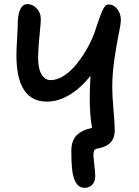

<svg xmlns="http://www.w3.org/2000/svg" viewBox="-20 -702 676 937"><path d="M393.1 214.8Q353.5 214.8 338.9 161.1Q328.1 128.4 328.1 35.2Q328.1 -14.6 352.8 -40.5Q377.4 -66.4 429.2 -78.1Q418 -139.2 418 -220.2Q418 -286.6 421.9 -332Q374 -272 319.1 -239Q264.2 -206.1 209 -206.1Q60.1 -206.1 60.1 -433.1Q60.1 -457.5 63.5 -513.2Q66.9 -568.8 66.9 -598.1Q67.9 -620.6 72.3 -638.4Q76.7 -656.2 87.2 -669.2Q97.7 -682.1 112.8 -682.1Q138.7 -682.1 158.9 -661.4Q179.2 -640.6 179.2 -608.9Q179.2 -591.3 172.6 -525.4Q166 -459.5 166 -421.9Q166 -391.1 171.6 -367.2Q177.2 -343.3 191.4 -327.1Q205.6 -311 227.1 -311Q259.3 -311 292.7 -333Q326.2 -355 354 -389.6Q381.8 -424.3 403.8 -462.9Q425.8 -501.5 439.9 -539.1Q445.3 -554.7 454.3 -581.8Q463.4 -608.9 468.3 -622.3Q473.1 -635.7 480.2 -651.4Q487.3 -667 494.4 -673.6Q501.5 -680.2 509.8 -680.2Q535.2 -680.2 552.5 -657.7Q569.8 -635.3 569.8 -604Q569.8 -585.9 559.3 -535.4Q548.8 -484.9 538.3 -413.6Q527.8 -342.3 527.8 -274.9Q527.8 -236.3 533.9 -165.8Q540 -95.2 540 -65.9Q540 7.3 460 22Q444.8 23.9 440.4 31.7Q436 39.6 436 53.2Q436 66.4 440.4 103.5Q444.8 140.6 444.8 157.2Q444.8 183.6 430.4 199.2Q416 214.8 393.1 214.8Z"/></svg>

Font: Shantell Sans Bouncy
Style: Regular
Weight: 500
Designer: Stephen Nixon, Anya Danilova, Shantell Martin
Foundry: Arrow Type
Version: Version 1.006;[9816181b4]